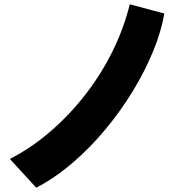

<svg xmlns="http://www.w3.org/2000/svg" viewBox="-20 -819 812 895"><path d="M149 56 26 -78Q127 -130 216.5 -207.5Q306 -285 379.5 -380Q453 -475 505.5 -582Q558 -689 585 -799L746 -756Q732 -673 694 -580.5Q656 -488 599.5 -395Q543 -302 472 -216.5Q401 -131 319 -60.5Q237 10 149 56Z"/></svg>

Font: Mochiy Pop P One
Style: Regular
Weight: 400
Designer: FONTDASU
Foundry: FONTDASU / Google Inc. / Adobe
Version: Version 2.000